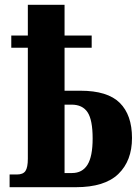

<svg xmlns="http://www.w3.org/2000/svg" viewBox="-20 -780 580 800"><path d="M20 -53H51Q76 -53 86 -67.5Q96 -82 96 -119V-581H27V-632H96V-760H249V-632H362V-581H249V-402H315Q428 -402 479 -351.5Q530 -301 530 -205Q530 -110 473 -55Q416 0 296 0H20ZM280 -59Q323 -59 344.5 -93.5Q366 -128 366 -203Q366 -280 345 -312Q324 -344 278 -344H249V-59Z"/></svg>

Font: Noto Serif CondExtraBold
Style: Regular
Weight: 800
Width: 3
Designer: Monotype Design Team
Foundry: Monotype Imaging Inc.
Version: Version 1.001